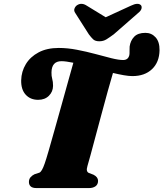

<svg xmlns="http://www.w3.org/2000/svg" viewBox="-20 -959 834 979"><path d="M426 -113Q421 -96.5 423.5 -88.2Q426 -80 433.5 -77L457 -68Q480 -56 480 -37Q480 -18.5 467 -9.2Q454 0 433.5 0H167Q145.5 0 136.5 -8.5Q127.5 -17 127.5 -31Q127.5 -45.5 135.5 -55Q143.5 -64.5 156 -70.5L180.5 -78.5Q193.5 -83 208 -125.5Q215 -145 228.5 -191.8Q242 -238.5 259.2 -300Q276.5 -361.5 294.5 -426Q312.5 -490.5 328.2 -547Q344 -603.5 354 -639Q336 -642.5 320.8 -644.8Q305.5 -647 293.5 -647Q243.5 -647 242.5 -590Q242 -571.5 246.2 -557Q250.5 -542.5 250.5 -521Q250 -491 229.2 -470.5Q208.5 -450 174.5 -450Q135 -450 111 -476.2Q87 -502.5 88 -549.5Q89 -594.5 111.8 -632Q134.5 -669.5 177 -692Q219.5 -714.5 279.5 -714.5Q324.5 -714.5 372.5 -705.2Q420.5 -696 465.8 -683.8Q511 -671.5 548 -662.2Q585 -653 608 -653Q633.5 -653 639.5 -678Q641 -686.5 640.5 -697Q640 -707.5 641 -721.5Q645 -751.5 664 -771.5Q683 -791.5 721.5 -791.5Q752.5 -791.5 773.2 -768.8Q794 -746 793.5 -703Q792.5 -642 755.2 -606.5Q718 -571 655 -571Q636.5 -571 611 -575.5Q585.5 -580 556 -587Q544.5 -549 529.5 -494.2Q514.5 -439.5 498.2 -379.2Q482 -319 467.2 -263.8Q452.5 -208.5 441.5 -168Q430.5 -127.5 426 -113ZM560 -784Q539 -768.5 523 -758.5Q507 -748.5 486.5 -748.5Q465.5 -748.5 455 -758.5Q444.5 -768.5 433 -784L364.5 -891.5Q355.5 -904 359.8 -915.2Q364 -926.5 373 -932.5Q396 -947.5 422.5 -930L519 -871L647.5 -930Q684 -947.5 698.5 -932.5Q704 -926.5 701.5 -915.2Q699 -904 683 -891.5Z"/></svg>

Font: Fraunces 9pt S000 Black
Style: Italic
Weight: 900
Italic angle: -16°
Version: Version 1.000; ttfautohint (v1.8.3)